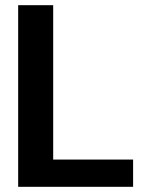

<svg xmlns="http://www.w3.org/2000/svg" viewBox="-20 -720 556 740"><path d="M50 0V-700H185V-105H493V0Z"/></svg>

Font: DM Sans 9pt 36pt
Style: Bold
Weight: 700
Version: Version 4.004;gftools[0.9.30]